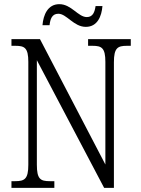

<svg xmlns="http://www.w3.org/2000/svg" viewBox="-20 -902 675 922"><path d="M392 -773C448 -773 468 -824 472 -873H439C435 -846 427 -820 397 -820C355 -820 323 -882 265 -882C209 -882 188 -830 184 -781H218C221 -809 229 -836 260 -836C300 -836 334 -773 392 -773ZM35 0H241V-32H219C174 -32 157 -42 157 -111V-613L480 0H527V-603C527 -672 545 -682 589 -682H608V-714H403V-682H425C468 -682 486 -672 486 -605V-112L172 -714H35V-682H55C98 -682 116 -672 116 -605V-111C116 -42 98 -32 53 -32H35Z"/></svg>

Font: Noto Serif Thai Condensed Light
Style: Regular
Weight: 300
Width: 3
Designer: Monotype Design Team
Foundry: Monotype Imaging Inc.
Version: Version 2.002